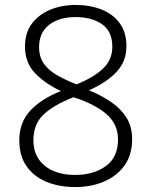

<svg xmlns="http://www.w3.org/2000/svg" viewBox="-20 -745 612 776"><path d="M285 11Q219 11 168 -10Q117 -31 87.5 -73Q58 -115 58 -178Q58 -250 102 -297.5Q146 -345 226 -377Q161 -408 121 -450Q81 -492 81 -557Q81 -612 108.5 -649Q136 -686 182.5 -705.5Q229 -725 286 -725Q344 -725 390.5 -706.5Q437 -688 464 -651Q491 -614 491 -558Q491 -498 452 -455.5Q413 -413 340 -380Q391 -359 430 -332Q469 -305 491.5 -269Q514 -233 514 -183Q514 -119 483 -76Q452 -33 400 -11Q348 11 285 11ZM289 -404Q357 -431 395.5 -467Q434 -503 434 -556Q434 -618 392.5 -647Q351 -676 285 -676Q219 -676 178.5 -644.5Q138 -613 138 -555Q138 -515 157 -488Q176 -461 210 -441.5Q244 -422 289 -404ZM284 -38Q358 -38 407.5 -73.5Q457 -109 457 -182Q457 -237 419 -275.5Q381 -314 301 -344L277 -352Q199 -322 157 -283Q115 -244 115 -178Q115 -113 160.5 -75.5Q206 -38 284 -38Z"/></svg>

Font: Noto Sans Tamil Light
Style: Regular
Weight: 300
Designer: Jelle Bosma - Monotype Design Team
Foundry: Monotype Imaging Inc.
Version: Version 2.004; ttfautohint (v1.8.4.7-5d5b)